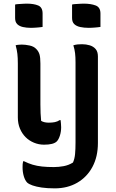

<svg xmlns="http://www.w3.org/2000/svg" viewBox="-20 -785 640 1055"><path d="M214 -637Q207 -636 198.5 -635Q190 -634 182 -633.5Q174 -633 166 -632.5Q158 -632 150 -632Q126 -632 106 -636.5Q86 -641 74.5 -652.5Q63 -664 63 -686V-760Q70 -762 79 -762.5Q88 -763 95.5 -763.5Q103 -764 111.5 -764.5Q120 -765 127 -765Q165 -765 189.5 -755Q214 -745 214 -711ZM532 -637Q525 -636 516.5 -635Q508 -634 500 -633.5Q492 -633 484 -632.5Q476 -632 468 -632Q442 -632 421 -636.5Q400 -641 388 -652.5Q376 -664 376 -686V-760Q383 -762 391.5 -762.5Q400 -763 408 -763.5Q416 -764 424 -764.5Q432 -765 440 -765Q479 -765 505.5 -755Q532 -745 532 -711ZM100 -540Q119 -540 142.5 -535Q166 -530 179 -516Q192 -503 197 -486Q202 -469 202 -436Q202 -408 202 -380Q202 -352 202 -323Q202 -294 202 -266.5Q202 -239 202 -211Q202 -185 203 -163Q204 -141 206 -121Q214 -116 224.5 -113.5Q235 -111 248 -111Q267 -111 281.5 -114Q296 -117 308 -125H313Q314 -115 315 -105Q316 -95 316 -86Q316 -61 309 -39.5Q302 -18 292 -8Q283 1 265.5 5.5Q248 10 222 10Q193 10 166.5 -1Q140 -12 120.5 -31.5Q101 -51 89.5 -78.5Q78 -106 78 -140Q78 -189 78 -238.5Q78 -288 78 -337.5Q78 -387 78 -436Q78 -467 75.5 -489Q73 -511 66 -536Q71 -538 77 -538.5Q83 -539 89 -539.5Q95 -540 100 -540ZM431 -542Q453 -542 473 -536Q493 -530 505.5 -515.5Q518 -501 518 -475Q518 -415 518 -355.5Q518 -296 518 -236.5Q518 -177 518 -118Q518 -59 518 1Q518 76 488 132Q458 188 404.5 219Q351 250 281 250Q239 250 209 245.5Q179 241 159 234Q139 227 129 218Q117 205 110.5 182.5Q104 160 104 134Q104 125 104.5 117Q105 109 107 101H112Q136 113 159.5 120Q183 127 211 130Q239 133 276 133Q302 133 329.5 128Q357 123 381 108Q390 88 392.5 61.5Q395 35 395 -3Q395 -76 395 -150Q395 -224 395 -297Q395 -370 395 -443Q395 -472 392.5 -493Q390 -514 383 -536Q396 -540 407 -541Q418 -542 431 -542Z"/></svg>

Font: Recursive Monospace Casual SemiBold
Style: Regular
Weight: 600
Version: Version 1.047